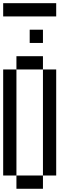

<svg xmlns="http://www.w3.org/2000/svg" viewBox="-20 -1270 457 1207"><path d="M0 -166.7V-833.3H83.3V-166.7ZM83.3 -916.7H250V-833.3H83.3ZM83.3 -166.7H250V-83.3H83.3ZM0 -1166.7V-1250H333.3V-1166.7ZM250 -1000H166.7V-1083.3H250ZM250 -166.7V-833.3H333.3V-166.7Z"/></svg>

Font: Galmuri11 Condensed
Style: Regular
Weight: 400
Width: 3
Designer: Lee Minseo (quiple)
Version: Version 2.399;hotconv 1.1.1;makeotfexe 2.6.0 DEVELOPMENT